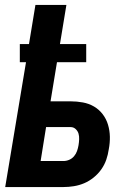

<svg xmlns="http://www.w3.org/2000/svg" viewBox="-20 -755 540 775"><path d="M1 0 85 -504H60V-577H97L123 -735H248L222 -577H328V-504H210L184 -346H265Q290 -346 314.5 -341.5Q339 -337 359.5 -325Q380 -313 394.5 -294Q409 -275 416 -251.5Q423 -228 423.5 -203Q424 -178 419 -152Q416 -131 409 -110.5Q402 -90 389 -71.5Q376 -53 358 -38.5Q340 -24 320 -15.5Q300 -7 278.5 -3.5Q257 0 236 0ZM236 -105Q248 -105 259.5 -110Q271 -115 279 -124.5Q287 -134 291 -145.5Q295 -157 297 -169Q299 -181 299.5 -193Q300 -205 297 -215.5Q294 -226 285.5 -234Q277 -242 265 -242H166L144 -105Z"/></svg>

Font: Iosevka SS04 Extrabold Oblique
Style: Regular
Weight: 800
Italic angle: -9°
Monospace: yes
Designer: Belleve Invis
Foundry: Belleve Invis
Version: Version 19.0.0; ttfautohint (v1.8.4)